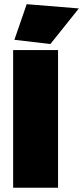

<svg xmlns="http://www.w3.org/2000/svg" viewBox="-20 -886 392 906"><path d="M42 0V-649.9H253.9V0ZM47.9 -698.2 106 -866.2 352.1 -846.2 217.8 -678.2Z"/></svg>

Font: Apfel Grotezk Satt
Style: Regular
Weight: 900
Designer: Luigi Gorlero
Foundry: © 2023, Luigi Gorlero & Collletttivo
Version: Version 2.000;Glyphs 3.2 (3217)